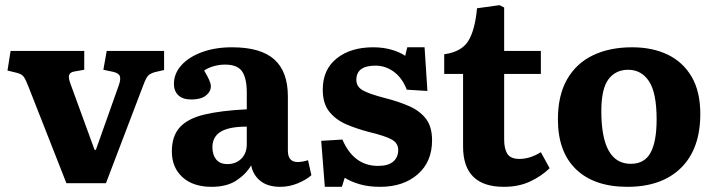

<svg xmlns="http://www.w3.org/2000/svg" viewBox="-20 -709 2766 743"><path d="M237 0 90 -374Q80 -400 72.5 -411Q65 -422 46 -427L9 -436L21 -512H306V-439L266 -432Q251 -429 247.5 -418.5Q244 -408 253 -384L346 -129H351L439 -377Q448 -401 444 -413.5Q440 -426 418 -431L380 -439L393 -512H615V-438L580 -430Q562 -425 553.5 -416.5Q545 -408 534 -378L390 0Z M799 14Q727 14 686 -23.5Q645 -61 645 -123Q645 -182 675.5 -216Q706 -250 770 -265.5Q834 -281 935 -286V-351Q935 -406 917 -432.5Q899 -459 851 -459Q828 -459 806 -452.5Q784 -446 770 -436Q796 -393 796 -376Q796 -354 776.5 -339Q757 -324 721 -324Q687 -324 670 -340.5Q653 -357 653 -384Q653 -424 681.5 -456Q710 -488 761 -507Q812 -526 878 -526Q989 -526 1041.5 -479Q1094 -432 1094 -336V-126Q1094 -82 1132 -82Q1149 -82 1172 -89L1185 -31Q1165 -13 1132 0.5Q1099 14 1065 14Q1016 14 987.5 -9Q959 -32 952 -69Q931 -34 894 -10Q857 14 799 14ZM860 -74Q893 -74 914 -95Q935 -116 935 -151V-219Q867 -219 834.5 -199.5Q802 -180 802 -139Q802 -110 816.5 -92Q831 -74 860 -74Z M1237 14 1223 -164 1305 -169Q1349 -67 1443 -67Q1482 -67 1501.5 -83.5Q1521 -100 1521 -129Q1521 -155 1496 -169Q1471 -183 1409 -198Q1362 -210 1321 -227.5Q1280 -245 1254.5 -276.5Q1229 -308 1229 -362Q1229 -440 1283 -483Q1337 -526 1424 -526Q1463 -526 1495.5 -516.5Q1528 -507 1548 -493L1556 -526H1623L1634 -357L1554 -362Q1537 -407 1504.5 -431Q1472 -455 1433 -455Q1359 -455 1359 -400Q1359 -374 1383 -360Q1407 -346 1468 -330Q1524 -316 1565 -297.5Q1606 -279 1629 -248.5Q1652 -218 1652 -166Q1652 -83 1596.5 -34.5Q1541 14 1451 14Q1406 14 1372 4Q1338 -6 1314 -21L1303 14Z M1930 14Q1772 14 1772 -142V-423H1699V-499Q1765 -508 1791.5 -549.5Q1818 -591 1826 -677L1913 -689L1931 -680V-512H2073V-423H1931V-169Q1931 -133 1943.5 -113.5Q1956 -94 1990 -94Q2031 -94 2073 -120L2107 -58Q2075 -27 2031 -6.5Q1987 14 1930 14Z M2408 14Q2280 14 2209.5 -53.5Q2139 -121 2139 -247Q2139 -340 2174.5 -402Q2210 -464 2274.5 -495Q2339 -526 2426 -526Q2505 -526 2564 -497.5Q2623 -469 2656.5 -412Q2690 -355 2690 -268Q2690 -133 2615.5 -59.5Q2541 14 2408 14ZM2421 -75Q2474 -75 2497.5 -118Q2521 -161 2521 -247Q2521 -350 2491.5 -394.5Q2462 -439 2411 -439Q2362 -439 2334.5 -402Q2307 -365 2307 -279Q2307 -75 2421 -75Z"/></svg>

Font: Literata 12pt
Style: Bold
Weight: 700
Designer: Latin by Veronika Burian and Jose Scaglione. Greek by Irene Vlachou. Cyrillic by Vera Evstafieva.
Foundry: TypeTogether
Version: Version 3.002